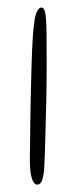

<svg xmlns="http://www.w3.org/2000/svg" viewBox="-20 -466 206 508"><path d="M78.5 22.5Q71.5 22.5 67 12.8Q62.5 3 60.8 -11Q59 -25 59 -38.5Q59 -50.5 59.2 -66.8Q59.5 -83 59.8 -103.2Q60 -123.5 60.2 -146Q60.5 -168.5 61 -193Q61.5 -217.5 62.2 -243Q63 -268.5 63.5 -293.5Q66 -380 71.5 -413Q77 -446 90 -446Q97 -446 99.8 -431.2Q102.5 -416.5 103 -385Q103.5 -353.5 103.5 -302.5Q103.5 -278 103.2 -252.2Q103 -226.5 102.5 -201Q102 -175.5 101.2 -151.5Q100.5 -127.5 100 -105.5Q99.5 -83.5 98.8 -65Q98 -46.5 97.5 -32.5Q97 -9.5 92.8 6.5Q88.5 22.5 78.5 22.5Z"/></svg>

Font: Gluten Thin
Style: Regular
Weight: 100
Designer: Tyler Finck
Foundry: Etcetera Type Company
Version: Version 1.300